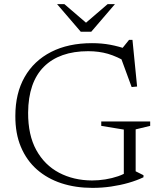

<svg xmlns="http://www.w3.org/2000/svg" viewBox="-20 -902 786 932"><path d="M638.5 -70.5 676.5 -51.5V-41.5Q644 -26 604 -14.5Q564 -3 519.5 3.5Q475 10 429 10Q346.5 10 278 -12.5Q209.5 -35 159.2 -79.2Q109 -123.5 81.5 -188.8Q54 -254 54.5 -339.5Q54.5 -449 99.5 -528Q144.5 -607 228 -649.8Q311.5 -692.5 426.5 -692.5Q473.5 -692.5 515 -684.8Q556.5 -677 599.5 -662H569L606.5 -708.5H623L645.5 -482L619 -479.5L559 -643L599.5 -597.5Q548 -628 504 -640.8Q460 -653.5 408 -653.5Q338.5 -653.5 284.5 -634.5Q230.5 -615.5 193 -578Q155.5 -540.5 136.2 -484.8Q117 -429 116.5 -355Q116 -246.5 156.2 -173.5Q196.5 -100.5 266.8 -63.5Q337 -26.5 426.5 -26Q458.5 -26 491.2 -31.2Q524 -36.5 553.2 -46.5Q582.5 -56.5 601.5 -70.5L581 -30.5V-273L471.5 -291V-312.5H709V-291L638.5 -274ZM406 -784.5H389L502.5 -882H538L423 -748H372L257 -882H292.5Z"/></svg>

Font: Newsreader 14pt Light
Style: Regular
Weight: 300
Designer: Hugues Gentile
Foundry: Production Type
Version: Version 1.003